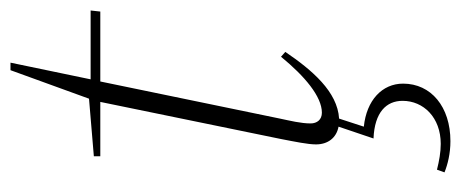

<svg xmlns="http://www.w3.org/2000/svg" viewBox="-270 -368 858 357"><g transform="rotate(-90 158.5 -190.0)"><path d="M79 76C128 78 149 100 149 130C149 169 118 201 69 201C53 201 37 198 21 194L16 208C31 214 51 219 74 219C138 219 181 183 181 131C181 92 150 63 101 58L116 12C166 9 206 -38 240 -88L231 -96C195 -52 157 -20 127 -20C114 -20 107 -29 107 -41C107 -59 112 -79 116 -98L185 -432H315L317 -450H189L220 -599H206L153 -453L46 -444V-432H147L78 -96C73 -70 68 -46 68 -31C68 -9 80 7 101 11Z"/></g></svg>

Font: Source Serif 4 Display Light
Style: Italic
Weight: 300
Italic angle: -12°
Designer: Frank Grießhammer
Foundry: Adobe Systems Incorporated
Version: Version 4.004;hotconv 1.0.117;makeotfexe 2.5.65602